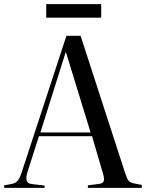

<svg xmlns="http://www.w3.org/2000/svg" viewBox="-20 -902 701 922"><path d="M0 0V-12L38 -19Q55 -23 64.5 -33.5Q74 -44 84 -74L299 -730H367L581 -71Q589 -46 596.5 -35.5Q604 -25 625 -21L661 -14V0H402V-12L456 -19Q474 -21 478 -32Q482 -43 475 -67L422 -248H167L111 -73Q104 -50 108 -35Q112 -20 134 -18L194 -11V0ZM174 -266H415L297 -650H295ZM202 -817V-882H466V-817Z"/></svg>

Font: Literata 72pt
Style: Regular
Weight: 400
Designer: Latin by Veronika Burian and Jose Scaglione. Greek by Irene Vlachou. Cyrillic by Vera Evstafieva.
Foundry: TypeTogether
Version: Version 3.002